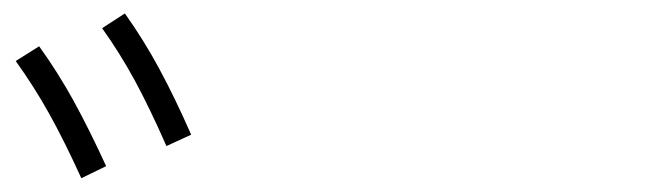

<svg xmlns="http://www.w3.org/2000/svg" viewBox="-20 -838 978 280"><path d="M2.9 -749 37.1 -770.5Q64.5 -732.4 87.2 -691.2Q109.9 -649.9 134.8 -595.7L98.6 -578.1Q74.2 -631.8 51.8 -672.1Q29.3 -712.4 2.9 -749ZM128.9 -796.9 162.1 -818.4Q189.9 -779.3 212.6 -737.1Q235.4 -694.8 258.8 -641.6L222.7 -625Q198.7 -679.7 176.8 -720.2Q154.8 -760.7 128.9 -796.9Z"/></svg>

Font: Pretendard JP ExtraLight
Style: Regular
Weight: 200
Designer: Base glyphs from Inter by Rasmus Andersson; Hangeul glyphs from Noto Sans CJK(Source Han Sans) by Jang Soo-young and Kan
Foundry: Kil Hyung-jin
Version: Version 1.309